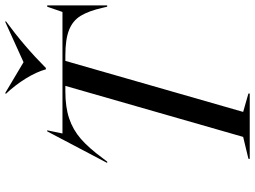

<svg xmlns="http://www.w3.org/2000/svg" viewBox="-140 -830 969 730"><g transform="rotate(-90 345.0 -464.5)"><path d="M211 -770H215L203 -712H665L685 -770H690V-542H685L681 -559Q669 -612 650.5 -642.5Q632 -673 596.5 -687Q561 -701 499 -701H479L285 -25L355 -5V0H106L107 -5L190 -25L384 -701H363Q303 -701 260 -686.5Q217 -672 182.5 -642Q148 -612 109 -559L96 -542H91ZM452 -775H447Q437 -811 412 -851.5Q387 -892 353 -928L358 -929L474 -860L626 -929L631 -928Q534 -857 452 -775Z"/></g></svg>

Font: Nyght Serif Italic
Style: Regular
Weight: 400
Italic angle: -16°
Designer: Maksym Kobuzan
Version: Version 0.410